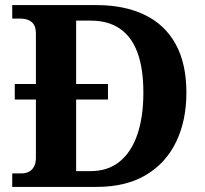

<svg xmlns="http://www.w3.org/2000/svg" viewBox="-20 -734 807 754"><path d="M28 0V-53H64Q81 -53 93.5 -59.5Q106 -66 113.5 -79.5Q121 -93 121 -115V-343H38V-404H121V-601Q121 -625 113 -637.5Q105 -650 91 -655.5Q77 -661 60 -661H28V-714H359Q469 -714 548.5 -675.5Q628 -637 670 -560.5Q712 -484 712 -370Q712 -261 672 -177.5Q632 -94 553.5 -47Q475 0 359 0ZM335 -62Q404 -62 450 -99.5Q496 -137 519.5 -206Q543 -275 543 -370Q543 -466 519.5 -528.5Q496 -591 450 -622Q404 -653 336 -653H279V-404H404V-343H279V-62Z"/></svg>

Font: Noto Serif Hebrew
Style: Bold
Weight: 700
Version: Version 2.003